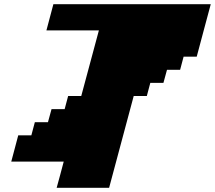

<svg xmlns="http://www.w3.org/2000/svg" viewBox="-20 -895 1024 915"><path d="M250 0H500L617.2 -437.5H679.7L696.3 -500H758.8L775.9 -562.5H838.4L855 -625H917.5Q928.7 -667 950.9 -750.2Q973.1 -833.5 984.4 -875H234.4Q229 -854 217.8 -812.5Q206.5 -771 201.2 -750H451.2L367.2 -437.5H304.7L288.1 -375H225.6L208.5 -312.5H146L129.4 -250H66.9Q61.5 -229 50.3 -187.3Q39.1 -145.5 33.7 -125H283.7Q278.3 -104 267.1 -62.5Q255.9 -21 250 0Z"/></svg>

Font: Faithful 32x
Style: BoldOblique
Weight: 400
Foundry: Faithful Resource Pack
Version: Version 1.0; January 27, 2023